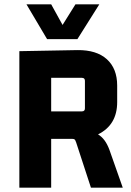

<svg xmlns="http://www.w3.org/2000/svg" viewBox="-20 -873 611 893"><path d="M199 -691 103 -853H218L271 -757L331 -853H442L340 -691ZM218 0H70V-635L340 -640Q429 -641 477 -597.5Q525 -554 525 -475V-398Q525 -292 436 -248Q470 -228 489 -176L551 0H403L334 -211Q331 -218 330 -220.5Q329 -223 326 -225Q323 -227 317 -227H218ZM361 -511H218V-355H361Q375 -355 375 -369V-497Q375 -511 361 -511Z"/></svg>

Font: Gemunu Libre ExtraBold
Style: Regular
Weight: 800
Designer: Puspanada Ekanayake, Sola Matas, Pathum Egodawatta, Kosala Senevirathne
Foundry: mooniak
Version: Version 1.100